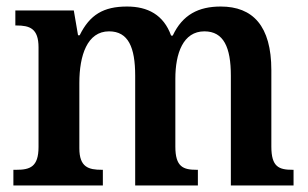

<svg xmlns="http://www.w3.org/2000/svg" viewBox="-20 -568 944 588"><path d="M21 0H295V-48H292C251 -48 223 -56 223 -114V-314C223 -398 247 -472 314 -472C373 -472 394 -423 394 -336V0H586V-48H582C541 -48 517 -57 517 -119V-327C517 -405 541 -472 606 -472C665 -472 687 -423 687 -336V0H879V-48H876C834 -48 811 -57 811 -119V-353C811 -489 754 -548 656 -548C588 -548 539 -523 509 -459H504C481 -523 432 -548 369 -548C297 -548 255 -523 224 -460H219L206 -536H27V-490H30C71 -490 98 -481 98 -423V-118C98 -57 72 -48 30 -48H21Z"/></svg>

Font: Noto Serif Khmer SemiCondensed SemiBold
Style: Regular
Weight: 600
Width: 4
Designer: Danh Hong and the Monotype Design Team
Foundry: Monotype Imaging Inc.
Version: Version 2.004